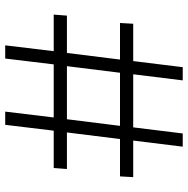

<svg xmlns="http://www.w3.org/2000/svg" viewBox="-12 -728 739 756"><g transform="rotate(90 358.0 -349.5)"><path d="M674 -452H527L501 -243H645L641 -191H494L471 0H419L442 -191H233L210 0H158L181 -191H37L41 -243H188L214 -452H70L73 -504H220L244 -699H296L272 -504H481L505 -699H557L533 -504H677ZM449 -243 475 -452H266L240 -243Z"/></g></svg>

Font: Gontserrat Light
Style: Regular
Weight: 300
Designer: Julieta Ulanovsky
Foundry: Julieta Ulanovsky
Version: Version 6.001